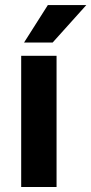

<svg xmlns="http://www.w3.org/2000/svg" viewBox="-20 -753 368 773"><path d="M207.7 0H65.3V-528.3H207.7ZM172.7 -732.7H327.6L191.9 -581.7H76.8Z"/></svg>

Font: Heebo
Style: Regular
Weight: 400
Designer: Oded Ezer
Foundry: Ezer Type House
Version: Version 3.100